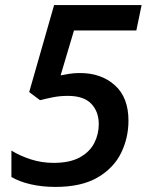

<svg xmlns="http://www.w3.org/2000/svg" viewBox="-20 -734 591 764"><path d="M200.2 9.8Q147.5 9.8 102.1 -0.7Q56.6 -11.2 25.4 -29.8V-134.8Q60.5 -113.3 103.5 -99.6Q146.5 -85.9 193.4 -85.9Q257.8 -85.9 297.4 -107.7Q336.9 -129.4 355 -164.6Q373 -199.7 373 -240.2Q373 -290 343 -321.3Q313 -352.5 250 -352.5Q219.2 -352.5 191.9 -347.2Q164.6 -341.8 139.2 -335.4L96.2 -367.7L195.3 -713.9H543.5L522.5 -612.8H274.4L221.2 -434.1Q236.3 -437 255.1 -440.2Q273.9 -443.4 298.3 -443.4Q382.8 -443.4 437 -394.8Q491.2 -346.2 491.2 -253.9Q491.2 -185.5 461.9 -125.5Q432.6 -65.4 368.4 -27.8Q304.2 9.8 200.2 9.8Z"/></svg>

Font: Open Sans SemiBold
Style: Italic
Weight: 600
Italic angle: -12°
Designer: Monotype Design Team
Foundry: Monotype Imaging Inc.
Version: Version 3.003; ttfautohint (v1.8.4)